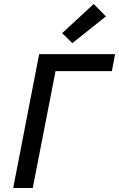

<svg xmlns="http://www.w3.org/2000/svg" viewBox="-20 -941 596 961"><path d="M46 0 176 -670H556L540 -585H258L144 0ZM342 -725 291 -775 449 -921 510 -859Z"/></svg>

Font: Lode Dark
Style: Bold Italic
Weight: 700
Italic angle: -11°
Monospace: yes
Designer: Belleve Invis
Foundry: Belleve Invis
Version: Version 29.2.0; ttfautohint (v1.8.3)